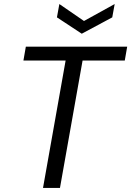

<svg xmlns="http://www.w3.org/2000/svg" viewBox="-20 -931 650 951"><path d="M193 0 305 -631H96L108 -700H610L598 -631H389L277 0ZM548 -911 536 -845 385 -764 262 -845 274 -911 396 -827Z"/></svg>

Font: DM Sans 9pt
Style: Italic
Weight: 400
Italic angle: -10°
Designer: Colophon Foundry, Jonny Pinhorn
Foundry: Colophon Foundry
Version: Version 4.004